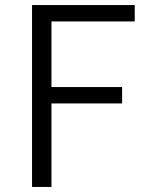

<svg xmlns="http://www.w3.org/2000/svg" viewBox="-20 -741 596 761"><path d="M107 -721H514V-656H184V-396H464V-331H184V0H107Z"/></svg>

Font: Nebula Sans Book
Style: Regular
Weight: 400
Designer: Paul D. Hunt for Adobe (as Source Sans)
Foundry: Nebula Entertainment & Broadcasting LLC
Version: Version 1.010